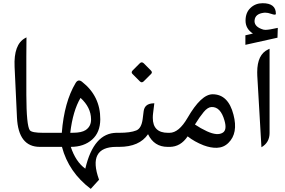

<svg xmlns="http://www.w3.org/2000/svg" viewBox="-20 -934 1811 1221"><path d="M277.8 0V-89.4H255.4C206.1 -89.4 177.7 -94.7 169.4 -106C155.3 -126 147.9 -200.7 147.5 -330.1C147 -531.2 147.5 -653.3 148.4 -696.3L140.1 -691.9C90.8 -665 68.4 -604 72.8 -508.8L87.9 -187C93.8 -62.5 142.1 0 233.4 0Z M253.4 -89.4V0H374C402.3 107.4 463.4 196.3 557.1 267.1L609.9 209C559.6 69.8 596.7 0 720.2 0H740.2V-89.4H722.7C624.5 -89.4 558.1 -13.2 522.5 138.7C481.4 108.9 450.7 62.5 430.2 0C485.8 0 531.2 -15.6 566.4 -46.9C600.1 -77.1 617.2 -119.6 617.7 -174.8C618.2 -273.4 579.6 -353 501.5 -414.1C485.4 -426.8 471.7 -424.3 460.9 -406.2C412.6 -325.7 383.3 -220.2 373 -89.4ZM426.8 -89.4C438 -183.6 460 -257.3 492.2 -311.5C536.1 -271.5 558.6 -226.1 559.1 -175.8C559.6 -145 547.9 -122.1 523.9 -106.4C506.8 -95.7 481.9 -90.3 449.2 -89.8Z M1065.9 -89.4H1048.3C983.9 -89.4 951.7 -121.1 951.7 -184.6C951.7 -193.8 952.1 -204.1 953.6 -214.4L961.4 -277.3L954.1 -276.9C918 -275.4 897.9 -258.8 893.6 -227.1L887.2 -176.3C881.8 -137.2 868.7 -113.3 846.7 -104.5C821.3 -94.2 784.7 -89.4 737.3 -89.4H715.8V0H737.8C823.7 0 884.8 -26.9 921.4 -80.6C947.3 -26.9 988.8 0 1045.9 0H1065.9ZM895 -530.8C890.6 -535.2 885.7 -537.6 881.3 -537.6C877 -537.6 873 -535.6 868.7 -531.2L824.2 -486.8C819.8 -482.4 817.4 -478 817.4 -474.1C817.4 -470.2 819.3 -466.8 822.8 -463.4L870.1 -416C874 -412.6 877.9 -410.6 881.3 -410.6C885.3 -410.6 889.2 -412.6 893.1 -416L940.9 -463.9C944.3 -467.3 945.8 -470.7 945.8 -474.1C945.8 -477.5 943.8 -481.4 940.4 -484.9Z M1058.6 0C1105.5 0 1143.6 -22.5 1173.3 -66.9C1202.1 -43.9 1236.3 -24.9 1274.9 -9.8C1305.2 1.5 1333.5 6.8 1359.4 5.9C1388.2 4.9 1412.6 -5.4 1432.6 -25.4C1474.6 -66.4 1485.4 -126 1464.8 -204.6C1442.9 -290.5 1398.9 -334 1333 -334.5C1283.7 -335 1230.5 -284.7 1172.4 -184.1C1135.7 -121.1 1097.7 -89.4 1058.1 -89.4H1041.5V0H1058.6ZM1295.9 -99.1C1269.5 -111.3 1244.1 -125.5 1219.7 -142.1C1239.7 -174.8 1258.3 -201.2 1275.4 -221.7C1292.5 -242.2 1309.1 -252.9 1325.2 -253.4C1363.8 -254.9 1391.1 -226.1 1407.7 -167C1418.9 -127.9 1415.5 -102.5 1397.5 -90.8C1374.5 -75.7 1340.8 -78.6 1295.9 -99.1Z M1685.1 -619.6C1638.7 -598.1 1615.7 -549.8 1615.7 -474.6C1615.7 -467.3 1615.7 -460 1616.2 -452.1L1642.6 2.4C1677.2 -17.6 1694.3 -47.9 1694.3 -88.4V-624ZM1540.5 -709.5V-648.9L1744.6 -694.3L1746.6 -756.8C1710 -748.5 1684.1 -744.1 1668 -744.1C1662.6 -744.1 1658.2 -744.6 1654.8 -745.6C1617.2 -756.8 1598.6 -774.9 1598.6 -799.8C1598.6 -801.3 1598.6 -803.2 1599.1 -805.2C1601.6 -832.5 1621.1 -848.6 1658.7 -853C1661.1 -853.5 1663.6 -853.5 1666 -853.5C1677.7 -853.5 1690.9 -851.1 1705.6 -845.7C1714.8 -842.3 1721.7 -840.8 1726.6 -840.8C1731.9 -840.8 1734.4 -842.8 1734.4 -846.7C1734.4 -891.1 1706.5 -913.6 1650.4 -913.6C1620.1 -913.6 1594.2 -903.8 1573.2 -883.8C1552.2 -864.3 1541.5 -837.4 1541.5 -802.7C1541.5 -768.1 1557.1 -740.7 1588.4 -720.7Z"/></svg>

Font: Gandom
Style: Regular
Weight: 400
Foundry: DejaVu fonts team - Redesigned by Saber Rastikerdar - Based on Samim Font
Version: Version 0.8